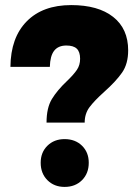

<svg xmlns="http://www.w3.org/2000/svg" viewBox="-20 -727 526 755"><path d="M260 -707Q366 -707 425 -660.5Q484 -614 484 -529Q484 -476 460 -441.5Q436 -407 390 -366Q351 -331 332 -305.5Q313 -280 313 -245H163Q163 -303 184 -337.5Q205 -372 243 -408Q270 -434 282.5 -452.5Q295 -471 295 -496Q295 -523 282 -535.5Q269 -548 241 -548Q209 -548 193 -527.5Q177 -507 176 -464H21Q22 -579 85 -643Q148 -707 260 -707ZM329 -87Q329 -45 302.5 -18.5Q276 8 234 8Q193 8 166.5 -18.5Q140 -45 140 -87Q140 -128 166.5 -154Q193 -180 234 -180Q276 -180 302.5 -154Q329 -128 329 -87Z"/></svg>

Font: Gontserrat ExtraBold
Style: Regular
Weight: 800
Designer: Julieta Ulanovsky
Foundry: Julieta Ulanovsky
Version: Version 6.001